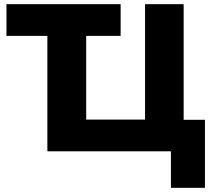

<svg xmlns="http://www.w3.org/2000/svg" viewBox="-20 -725 1028 920"><path d="M799 175V0H207V-553H11V-705H558V-553H393V-152H675V-705H860V-151H962V175Z"/></svg>

Font: Nunito Sans 11pt Black
Style: Regular
Weight: 900
Version: Version 3.101;gftools[0.9.27]